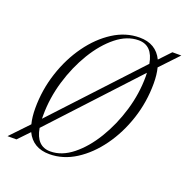

<svg xmlns="http://www.w3.org/2000/svg" viewBox="-131 -619 716 727"><g transform="rotate(20 227.0 -256.0)"><path d="M312.5 -522Q378.5 -522 405 -467L447.5 -512H483.5L414.5 -439Q421.5 -412 421.5 -376.5Q421.5 -302 398.8 -232.8Q376 -163.5 336.5 -108.8Q297 -54 246.8 -22Q196.5 10 141 10Q75 10 48.5 -45L5.5 0H-30.5L39 -73Q32 -100 32 -135.5Q32 -210 54.8 -279.2Q77.5 -348.5 117 -403.2Q156.5 -458 206.8 -490Q257 -522 312.5 -522ZM69.5 -121Q69.5 -113.5 69.5 -106.5L380.5 -441Q368.5 -511 312.5 -511Q266.5 -511 223.2 -476.5Q180 -442 145.2 -384.8Q110.5 -327.5 90 -258.8Q69.5 -190 69.5 -121ZM141 -1Q187 -1 230.2 -35.5Q273.5 -70 308.2 -127.2Q343 -184.5 363.5 -253.2Q384 -322 384 -391Q384 -398.5 383.5 -406L73 -71Q85 -1 141 -1Z"/></g></svg>

Font: Newsreader 72pt ExtraLight
Style: Italic
Weight: 275
Italic angle: -17°
Designer: Hugues Gentile
Foundry: Production Type
Version: Version 1.003; ttfautohint (v1.8.3)